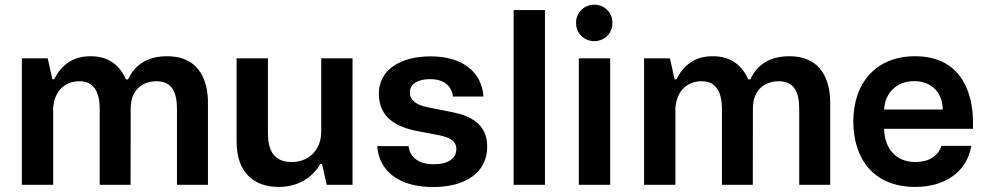

<svg xmlns="http://www.w3.org/2000/svg" viewBox="-20 -772 4120 802"><path d="M179.2 -528.3H71.3V0H202.1V-302.7L201.7 -314.9C205.6 -399.4 257.8 -432.6 312 -432.6C373 -432.6 396.5 -386.2 396.5 -316.4V0H525.4L525.9 -319.3C525.9 -398.4 576.7 -432.6 633.8 -432.6C698.2 -432.6 719.2 -387.7 719.2 -316.4V0H848.6V-343.8C848.6 -410.6 828.6 -537.1 677.7 -537.1C586.4 -537.1 538.6 -492.2 515.1 -440.4H506.3C480 -498.5 435.5 -537.1 357.9 -537.1C285.6 -537.1 236.8 -502 206.5 -440.9H198.7V-441.4Z M1344.7 0H1452.6V-528.3H1321.8V-225.6V-215.8C1317.9 -137.2 1263.2 -95.2 1198.7 -95.2C1119.1 -95.2 1099.1 -149.9 1099.1 -216.8V-528.3H968.3V-180.7C968.3 -52.2 1039.6 8.8 1143.6 8.8C1225.1 8.8 1282.7 -28.8 1318.4 -86.9H1325.2Z M1789.1 9.3C1921.9 9.3 2015.1 -49.3 2015.1 -159.7C2015.1 -256.3 1941.9 -289.1 1868.2 -303.7L1767.6 -323.7C1716.8 -333.5 1691.9 -355 1691.9 -386.2C1691.9 -422.9 1728 -441.4 1776.4 -441.4C1833 -441.4 1866.2 -415 1872.1 -368.7H1999.5C1992.7 -471.7 1911.1 -536.6 1779.3 -536.6C1651.9 -536.6 1562.5 -480 1562.5 -380.9C1562.5 -283.2 1631.8 -242.2 1722.7 -224.6L1807.1 -208.5C1840.3 -202.1 1886.2 -191.4 1886.2 -149.9C1886.2 -110.4 1852.5 -85.9 1792.5 -85.9C1730.5 -85.9 1692.4 -113.3 1686.5 -161.6H1555.7C1563.5 -54.7 1649.9 9.3 1789.1 9.3Z M2125.5 -730V0H2256.3V-730Z M2397.9 -528.3V0H2528.8V-528.3ZM2386.2 -676.3C2386.2 -631.8 2420.9 -600.1 2462.4 -600.1C2503.9 -600.1 2538.1 -631.8 2538.1 -676.3C2538.1 -721.2 2503.9 -752.4 2462.4 -752.4C2420.9 -752.4 2386.2 -721.2 2386.2 -676.3Z M2778.3 -528.3H2670.4V0H2801.3V-302.7L2800.8 -314.9C2804.7 -399.4 2856.9 -432.6 2911.1 -432.6C2972.2 -432.6 2995.6 -386.2 2995.6 -316.4V0H3124.5L3125 -319.3C3125 -398.4 3175.8 -432.6 3232.9 -432.6C3297.4 -432.6 3318.4 -387.7 3318.4 -316.4V0H3447.8V-343.8C3447.8 -410.6 3427.7 -537.1 3276.9 -537.1C3185.5 -537.1 3137.7 -492.2 3114.3 -440.4H3105.5C3079.1 -498.5 3034.7 -537.1 2957 -537.1C2884.8 -537.1 2835.9 -502 2805.7 -440.9H2797.9V-441.4Z M3803.2 8.8C3926.8 8.8 4019 -53.7 4037.1 -162.6H3912.6C3896.5 -117.7 3857.9 -95.2 3803.7 -95.2C3720.7 -95.2 3674.8 -153.3 3672.9 -233.9H4044.4V-259.3C4044.4 -385.3 3994.6 -537.1 3802.2 -537.1C3639.6 -537.1 3544.4 -425.8 3544.4 -264.6C3544.4 -112.8 3625.5 8.8 3803.2 8.8ZM3672.9 -314.5C3676.8 -387.2 3729 -433.1 3798.3 -433.1C3867.2 -433.1 3916.5 -390.1 3918 -314.5Z"/></svg>

Font: Wand UI Pro Bold
Style: Regular
Weight: 700
Designer: Andreas Faust
Version: Version 1.003;FEAKit 1.0